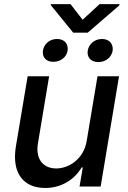

<svg xmlns="http://www.w3.org/2000/svg" viewBox="-20 -923 634 950"><path d="M409.1 -226.2C393.8 -133.5 318.2 -89.5 258.5 -89.5C192.8 -89.5 155.5 -137.1 167.3 -211.3L223 -545.5H116.8L58.6 -198.5C36.6 -63.2 98.7 7.1 203.5 7.1C285.5 7.1 349.8 -36.2 383.9 -94.5H389.6L373.6 0H478L568.9 -545.5H462.4ZM192.5 -672.9C187.9 -641.3 206.7 -617.2 243.6 -617.2C281.6 -617.2 309.7 -641.3 314.6 -672.9C318.9 -704.5 300.1 -730.1 262.1 -730.1C223.7 -730.1 197.1 -703.5 192.5 -672.9ZM231.5 -897.4 342.3 -761.4H414.1L571 -897V-902.7H473L388.8 -825.3L328.8 -902.7H231.5ZM414.1 -671.9C409.4 -641.3 428.3 -615.8 466.6 -615.8C504.6 -615.8 532.3 -641.3 537.3 -671.9C541.5 -703.5 523.1 -730.1 484.7 -730.1C446.4 -730.1 418.7 -703.5 414.1 -671.9Z"/></svg>

Font: Margiela Sans Medium
Style: Italic
Weight: 500
Italic angle: -9.39999°
Designer: Stefan Endress, Andreas Faust
Version: Version 1.100;FEAKit 1.0